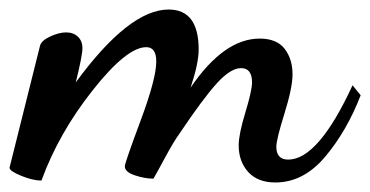

<svg xmlns="http://www.w3.org/2000/svg" viewBox="-55 -352 777 403"><path d="M-35 0Q25 -241 29 -256Q32 -267 50.5 -275.5Q69 -284 84 -284Q99 -284 108.5 -275Q118 -266 118 -251Q118 -235 104 -179Q216 -332 299 -332Q362 -332 362 -248Q362 -219 345 -168Q415 -271 490 -271Q526 -271 542.5 -249.5Q559 -228 559 -196Q559 -168 542 -113.5Q525 -59 525 -44Q525 -17 550 -17Q613 -17 685 -173L702 -152Q673 -77 627.5 -23Q582 31 523 31Q486 31 466 9Q446 -13 446 -47Q446 -70 460 -116Q474 -162 474 -179Q474 -209 451 -209Q429 -209 400 -177Q371 -145 322 -72Q309 -54 290.5 -19.5Q272 15 267 23Q249 23 228 16Q207 9 207 -3Q207 -10 240 -98.5Q273 -187 273 -223Q273 -253 252 -253Q211 -253 139.5 -162.5Q68 -72 32 27Q14 27 -10.5 17Q-35 7 -35 0Z"/></svg>

Font: TypoPRO Dancing Script
Style: Bold
Weight: 700
Designer: Pablo Impallari
Foundry: Pablo Impallari. www.impallari.com Igino Marini. www.ikern.com
Version: Version 1.002